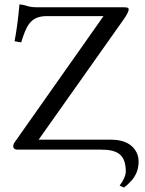

<svg xmlns="http://www.w3.org/2000/svg" viewBox="-20 -678 658 870"><path d="M191 -605H449L49 -37C43 -29 40 -22 40 -16C40 -9 43 0 60 0H436C510 0 550 20 550 100C550 116 540 140 522 163L542 172C577 143 608 114 608 52C608 14 581 -45 484 -45H155L541 -591C554 -610 563 -625 563 -636C563 -642 560 -645 539 -645H150C102 -645 105 -655 68 -658C64 -604 54 -532 46 -491L76 -486C98 -555 115 -605 191 -605Z"/></svg>

Font: Libertinus Sans
Style: Regular
Weight: 400
Designer: Philipp H. Poll, Khaled Hosny
Foundry: Caleb Maclennan
Version: Version 7.050;RELEASE